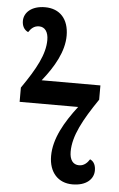

<svg xmlns="http://www.w3.org/2000/svg" viewBox="-53 -756 499 804"><g transform="rotate(5 197.0 -354.5)"><path d="M282 10C342 10 371 -21 371 -56C371 -75 365 -93 347 -101C337 -85 323 -72 303 -72C277 -72 263 -92 263 -126C263 -192 301 -262 363 -353V-413H116C166 -475 204 -542 204 -608C204 -678 166 -719 104 -719C46 -719 16 -688 16 -654C16 -634 24 -617 42 -609C52 -624 64 -637 86 -637C111 -637 125 -616 125 -583C125 -523 91 -460 32 -375V-315H278C225 -246 183 -174 183 -101C183 -31 223 10 282 10Z"/></g></svg>

Font: Noto Serif Condensed Semi
Style: Regular
Weight: 600
Width: 3
Designer: Monotype Design Team
Foundry: Monotype Imaging Inc.
Version: Version 1.002